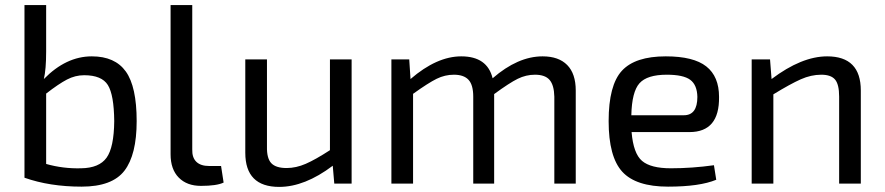

<svg xmlns="http://www.w3.org/2000/svg" viewBox="-20 -720 3471 753"><path d="M161 -700V-518Q161 -448 152 -410Q239 -499 340 -499Q431 -499 473.5 -439.5Q516 -380 516 -245Q516 -113 468 -50.5Q420 12 300 12Q175 12 76 -23V-700ZM161 -353V-77Q228 -58 298 -60Q369 -61 398 -101.5Q427 -142 428 -245Q427 -348 403 -386.5Q379 -425 310 -425Q275 -425 242.5 -408Q210 -391 161 -353Z M734 -700V-134Q733 -102 750 -85.5Q767 -69 800 -69H847L857 -4Q830 9 768 9Q713 9 681 -23.5Q649 -56 649 -115V-700Z M1359 -487V0H1291L1285 -70Q1175 13 1075 13Q942 13 942 -121V-487H1027V-145Q1026 -99 1044 -80Q1062 -61 1104 -61Q1141 -61 1179 -77.5Q1217 -94 1274 -131V-487Z M1585 -487 1590 -410Q1693 -499 1789 -499Q1891 -499 1912 -413Q2011 -499 2108 -499Q2171 -499 2204.5 -465Q2238 -431 2238 -365V0H2154V-341Q2153 -386 2135.5 -406.5Q2118 -427 2078 -427Q2043 -427 2010.5 -411Q1978 -395 1918 -351V0H1836V-341Q1836 -387 1817.5 -407Q1799 -427 1760 -427Q1725 -427 1692.5 -411Q1660 -395 1600 -352V0H1515V-487Z M2684 -202H2457Q2464 -118 2498 -89Q2532 -60 2611 -60Q2694 -60 2780 -72L2789 -15Q2724 12 2600 12Q2474 12 2420.5 -46.5Q2367 -105 2367 -245Q2367 -386 2419 -442.5Q2471 -499 2591 -499Q2700 -499 2750 -459.5Q2800 -420 2800 -340Q2802 -202 2684 -202ZM2456 -268H2662Q2715 -268 2715 -340Q2714 -387 2687 -407Q2660 -427 2595 -427Q2518 -427 2488 -393.5Q2458 -360 2456 -268Z M3000 -487 3006 -410Q3124 -499 3224 -499Q3356 -499 3356 -365V0H3271V-341Q3271 -389 3255 -408Q3239 -427 3201 -427Q3161 -427 3120.5 -409Q3080 -391 3013 -350V0H2928V-487Z"/></svg>

Font: Exo 2.0
Style: Regular
Weight: 400
Designer: Natanael Gama
Version: Version 1.001;PS 001.001;hotconv 1.0.70;makeotf.lib2.5.58329